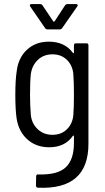

<svg xmlns="http://www.w3.org/2000/svg" viewBox="-20 -718 514 940"><path d="M352 -506H403Q413 -506 413 -496V-14Q413 212 166 201Q156 200 156 190L157 145Q157 140 160 137.5Q163 135 167 136Q261 139 301.5 101.5Q342 64 342 -18V-51Q342 -53 340.5 -54Q339 -55 337 -53Q298 3 221 3Q157 3 114 -35.5Q71 -74 61 -140Q55 -184 55 -253Q55 -328 62 -371Q70 -436 112.5 -475Q155 -514 219 -514Q297 -514 337 -459Q339 -457 340.5 -457.5Q342 -458 342 -460V-496Q342 -506 352 -506ZM342 -254Q342 -314 339 -356Q335 -398 307.5 -425Q280 -452 237 -452Q194 -452 165.5 -425Q137 -398 131 -356Q127 -320 127 -254Q127 -204 131 -154Q136 -112 165 -85Q194 -58 237 -58Q280 -58 307.5 -85Q335 -112 339 -154Q342 -193 342 -254ZM126 -691Q126 -698 135 -698H176Q184 -698 188 -692L241 -613Q242 -612 244 -612Q246 -612 247 -613L298 -691Q303 -698 310 -698H352Q358 -698 360 -694.5Q362 -691 358 -686L284 -580Q280 -574 272 -574H213Q205 -574 201 -580L128 -686Z"/></svg>

Font: Barlow Semi Condensed
Style: Regular
Weight: 400
Width: 4
Designer: Jeremy Tribby
Foundry: Tribby Type
Version: Version 1.408;December 10, 2018;FontCreator 11.5.0.2430 64-b